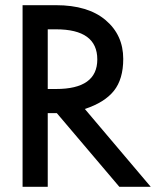

<svg xmlns="http://www.w3.org/2000/svg" viewBox="-20 -720 601 740"><path d="M561 0H440L199 -284H164V0H67V-700H196Q319 -700 387 -642.5Q455 -585 455 -493Q455 -415 419 -370Q383 -325 307 -300ZM196 -377Q355 -377 355 -491Q355 -607 196 -607H164V-377Z"/></svg>

Font: Simpel Medium
Style: Regular
Weight: 500
Designer: Janko Jovanovic
Version: Version 1.048;PS 001.048;hotconv 1.0.88;makeotf.lib2.5.64775